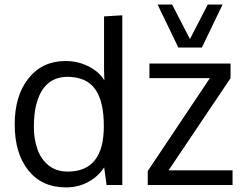

<svg xmlns="http://www.w3.org/2000/svg" viewBox="-20 -816 1077 847"><path d="M675.3 -795.9H739.3L817.9 -643.6L896.5 -795.9H961.9L870.6 -606.4H766.6ZM1005.9 0H631.8V-61.5L905.8 -471.2H639.2V-535.6H997.1V-471.2L723.6 -64.5H1005.9ZM271 10.7Q165 10.7 105 -64.5Q44.9 -139.6 44.9 -267.1Q44.9 -394.5 106 -470.7Q167 -546.9 269.5 -546.9Q323.2 -546.9 370.1 -523.4Q417 -500 440.4 -461.4L439 -507.8V-743.7L519.5 -748.5V0H450.2L439.5 -77.6Q413.1 -37.1 369.1 -13.2Q325.2 10.7 271 10.7ZM278.8 -59.1Q438 -59.1 438 -258.8Q438.5 -367.2 400.4 -421.9Q362.3 -476.6 277.8 -477.1Q168.9 -476.6 138.7 -349.6Q129.9 -312.5 129.4 -258.8Q128.9 -205.1 144.5 -159.7Q160.2 -113.8 194.3 -86.4Q228.5 -59.1 278.8 -59.1Z"/></svg>

Font: Oxygen-Regular
Style: Regular
Weight: 400
Designer: Vernon Adams
Foundry: Vernon Adams
Version: Version Release 0.2.3 webfont; ttfautohint (v0.93.3-1d66) -l